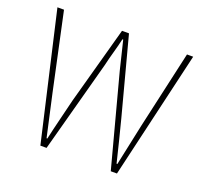

<svg xmlns="http://www.w3.org/2000/svg" viewBox="-115 -796 995 933"><g transform="rotate(20 382.0 -330.0)"><path d="M182 0 30 -660H64L150 -260Q162 -206 174 -152Q186 -98 198 -44H202Q214 -98 227.5 -152Q241 -206 254 -260L364 -660H400L506 -260Q520 -206 533.5 -152Q547 -98 560 -44H564Q576 -98 587 -152Q598 -206 610 -260L700 -660H732L578 0H546L420 -474Q411 -513 402 -548Q393 -583 384 -622H380Q371 -583 361 -548Q351 -513 342 -474L214 0Z"/></g></svg>

Font: Source Sans 3 ExtraLight ExtraLight
Style: Regular
Weight: 250
Version: Version 3.052;hotconv 1.1.0;makeotfexe 2.6.0